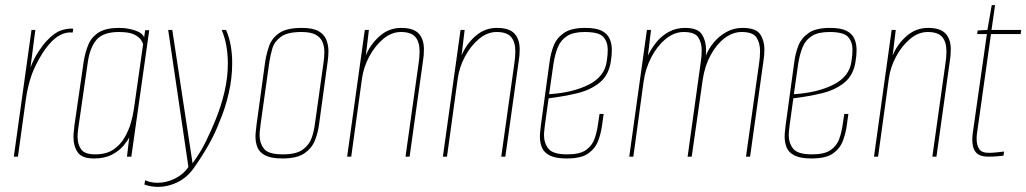

<svg xmlns="http://www.w3.org/2000/svg" viewBox="-20 -612 4009 750"><path d="M34 0 103 -495H118L99 -348Q112 -383 131 -411.5Q150 -440 164 -454Q193 -485 219.5 -493.5Q246 -502 266 -500L264 -485Q215 -490 171 -438Q146 -410 119 -355.5Q92 -301 81 -224L50 0Z M347 7Q300 7 283.5 -17Q267 -41 267 -78Q267 -89 268.5 -100.5Q270 -112 271 -124L307 -372Q313 -409 325.5 -438.5Q338 -468 366 -485.5Q394 -503 445 -503Q477 -503 506.5 -493.5Q536 -484 543 -466L547 -494H563L493 0H476L485 -76Q479 -63 462.5 -43Q446 -23 417.5 -8Q389 7 347 7ZM352 -9Q395 -9 422.5 -27.5Q450 -46 466.5 -74.5Q483 -103 491.5 -133Q500 -163 503 -186L539 -439Q538 -445 530.5 -456.5Q523 -468 503.5 -477.5Q484 -487 444 -487Q383 -487 357 -456.5Q331 -426 323 -369L288 -127Q286 -114 284.5 -101.5Q283 -89 283 -78Q283 -48 297 -28.5Q311 -9 352 -9Z M598 118Q570 118 544 109L547 92Q568 102 596 102Q630 102 663.5 85.5Q697 69 716 40L637 -495H653L731 18L732 26Q764 -18 784.5 -60Q805 -102 822 -144Q843 -195 856.5 -251.5Q870 -308 870 -364Q870 -398 864.5 -431Q859 -464 846 -495H863Q876 -465 881.5 -432.5Q887 -400 887 -365Q887 -307 873.5 -248Q860 -189 838 -138Q822 -95 797 -50Q772 -5 736 46Q710 82 673 100Q636 118 598 118Z M1083 7Q1040 7 1017 -4.5Q994 -16 986 -35.5Q978 -55 978 -78Q978 -89 979.5 -101Q981 -113 982 -124L1016 -372Q1021 -403 1031.5 -433Q1042 -463 1071 -483Q1100 -503 1159 -503Q1202 -503 1224 -490.5Q1246 -478 1254.5 -457Q1263 -436 1263 -412Q1263 -392 1260 -372L1226 -124Q1222 -93 1210 -63Q1198 -33 1169 -13Q1140 7 1083 7ZM1085 -9Q1137 -9 1162.5 -27.5Q1188 -46 1197.5 -73.5Q1207 -101 1210 -127L1244 -369Q1247 -389 1247 -409Q1247 -430 1240 -447.5Q1233 -465 1214 -476Q1195 -487 1157 -487Q1103 -487 1077.5 -468.5Q1052 -450 1044 -423Q1036 -396 1032 -369L998 -127Q997 -117 995.5 -105.5Q994 -94 994 -83Q994 -53 1011 -31Q1028 -9 1085 -9Z M1336 0 1405 -495H1421L1409 -395Q1426 -438 1462.5 -470.5Q1499 -503 1547 -503Q1595 -503 1615.5 -481Q1636 -459 1636 -419Q1636 -407 1635 -395Q1634 -383 1632 -372L1580 0H1564L1615 -363Q1617 -375 1618 -387.5Q1619 -400 1619 -412Q1619 -448 1602.5 -467.5Q1586 -487 1546 -487Q1509 -487 1476.5 -459.5Q1444 -432 1422 -390.5Q1400 -349 1394 -305L1352 0Z M1710 0 1779 -495H1795L1783 -395Q1800 -438 1836.5 -470.5Q1873 -503 1921 -503Q1969 -503 1989.5 -481Q2010 -459 2010 -419Q2010 -407 2009 -395Q2008 -383 2006 -372L1954 0H1938L1989 -363Q1991 -375 1992 -387.5Q1993 -400 1993 -412Q1993 -448 1976.5 -467.5Q1960 -487 1920 -487Q1883 -487 1850.5 -459.5Q1818 -432 1796 -390.5Q1774 -349 1768 -305L1726 0Z M2194 7Q2151 7 2128 -4.5Q2105 -16 2097 -35.5Q2089 -55 2089 -78Q2089 -89 2090.5 -101Q2092 -113 2093 -124L2127 -372Q2131 -403 2142.5 -433Q2154 -463 2182.5 -483Q2211 -503 2266 -503Q2309 -503 2331 -491.5Q2353 -480 2361.5 -460.5Q2370 -441 2370 -417Q2370 -407 2369 -395Q2368 -383 2366 -372Q2358 -318 2322 -289Q2286 -260 2233.5 -247.5Q2181 -235 2123 -228L2109 -127Q2108 -116 2106.5 -105.5Q2105 -95 2105 -84Q2105 -53 2122.5 -31Q2140 -9 2196 -9Q2245 -9 2269 -26Q2293 -43 2302.5 -70Q2312 -97 2316 -127L2322 -167H2338L2332 -124Q2328 -93 2317 -63Q2306 -33 2278.5 -13Q2251 7 2194 7ZM2125 -244Q2218 -250 2280 -281.5Q2342 -313 2350 -372Q2352 -384 2353 -395.5Q2354 -407 2354 -418Q2354 -448 2337 -467.5Q2320 -487 2264 -487Q2220 -487 2195.5 -471.5Q2171 -456 2159.5 -428.5Q2148 -401 2142 -363Z M2438 0 2507 -495H2523L2511 -395Q2524 -422 2544 -447Q2564 -472 2592.5 -487.5Q2621 -503 2656 -503Q2706 -503 2722 -477.5Q2738 -452 2738 -418Q2738 -412 2738 -406Q2738 -400 2737 -394Q2748 -422 2768.5 -446.5Q2789 -471 2817.5 -487Q2846 -503 2880 -503Q2933 -503 2949.5 -478Q2966 -453 2966 -419Q2966 -408 2965 -396Q2964 -384 2962 -372L2910 0H2894L2945 -363Q2947 -376 2948 -388.5Q2949 -401 2949 -413Q2949 -444 2935 -465.5Q2921 -487 2877 -487Q2842 -487 2810 -462.5Q2778 -438 2755.5 -396Q2733 -354 2725 -301L2682 0H2666L2717 -367Q2719 -380 2720 -392Q2721 -404 2721 -416Q2721 -445 2707.5 -466Q2694 -487 2651 -487Q2613 -487 2579.5 -459Q2546 -431 2523.5 -387Q2501 -343 2494 -293L2454 0Z M3150 7Q3107 7 3084 -4.5Q3061 -16 3053 -35.5Q3045 -55 3045 -78Q3045 -89 3046.5 -101Q3048 -113 3049 -124L3083 -372Q3087 -403 3098.5 -433Q3110 -463 3138.5 -483Q3167 -503 3222 -503Q3265 -503 3287 -491.5Q3309 -480 3317.5 -460.5Q3326 -441 3326 -417Q3326 -407 3325 -395Q3324 -383 3322 -372Q3314 -318 3278 -289Q3242 -260 3189.5 -247.5Q3137 -235 3079 -228L3065 -127Q3064 -116 3062.5 -105.5Q3061 -95 3061 -84Q3061 -53 3078.5 -31Q3096 -9 3152 -9Q3201 -9 3225 -26Q3249 -43 3258.5 -70Q3268 -97 3272 -127L3278 -167H3294L3288 -124Q3284 -93 3273 -63Q3262 -33 3234.5 -13Q3207 7 3150 7ZM3081 -244Q3174 -250 3236 -281.5Q3298 -313 3306 -372Q3308 -384 3309 -395.5Q3310 -407 3310 -418Q3310 -448 3293 -467.5Q3276 -487 3220 -487Q3176 -487 3151.5 -471.5Q3127 -456 3115.5 -428.5Q3104 -401 3098 -363Z M3394 0 3463 -495H3479L3467 -395Q3484 -438 3520.5 -470.5Q3557 -503 3605 -503Q3653 -503 3673.5 -481Q3694 -459 3694 -419Q3694 -407 3693 -395Q3692 -383 3690 -372L3638 0H3622L3673 -363Q3675 -375 3676 -387.5Q3677 -400 3677 -412Q3677 -448 3660.5 -467.5Q3644 -487 3604 -487Q3567 -487 3534.5 -459.5Q3502 -432 3480 -390.5Q3458 -349 3452 -305L3410 0Z M3840 0Q3807 0 3792.5 -16.5Q3778 -33 3778 -66Q3778 -72 3778.5 -79Q3779 -86 3780 -93L3835 -479H3797L3799 -493L3837 -495L3854 -592H3867L3853 -495H3969L3967 -479H3851L3796 -88Q3795 -83 3795 -78Q3795 -73 3795 -68Q3795 -46 3804.5 -30.5Q3814 -15 3842 -15Q3856 -15 3870 -16.5Q3884 -18 3902 -20L3900 -4Q3893 -3 3876 -1.5Q3859 0 3840 0Z"/></svg>

Font: Alumni Sans Pinstripe
Style: Italic
Weight: 400
Italic angle: -8°
Designer: Robert E. Leuschke
Foundry: Robert E. Leuschke
Version: Version 1.010; ttfautohint (v1.8.4.7-5d5b)